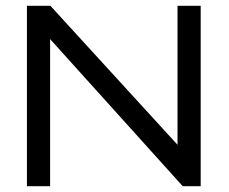

<svg xmlns="http://www.w3.org/2000/svg" viewBox="-20 -643 790 663"><path d="M73 0V-623H154L593 -143V-623H673V0H611L153 -508V0Z"/></svg>

Font: Inconsolata ExtraExpanded Thin
Style: Regular
Weight: 100
Width: 8
Monospace: yes
Designer: Raph Levien, Cyreal, Brenton Simpson
Foundry: Raph Levien, Cyreal, Google
Version: Version 3.100; ttfautohint (v1.8.4.7-5d5b)